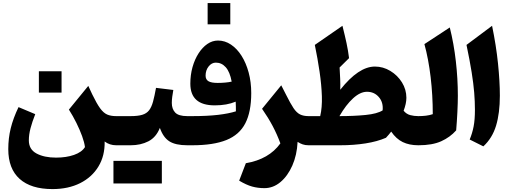

<svg xmlns="http://www.w3.org/2000/svg" viewBox="-20 -976 3442 1290"><path d="M573.2 -398.9 600.1 -341.3Q629.9 -279.8 652.6 -248.5Q675.3 -217.3 700 -206.5Q724.6 -195.8 760.7 -195.8H761.2V0H760.7Q716.3 0 683.1 -25.4Q685.1 70.3 641.6 142.3Q598.1 214.4 518.6 254.4Q439 294.4 332.5 294.4Q188.5 294.4 112.1 226.1Q35.6 157.7 35.6 25.9Q35.6 -47.4 52.2 -114.7Q68.8 -182.1 104.5 -256.3L216.8 -209Q196.3 -157.2 185.1 -114.5Q173.8 -71.8 173.8 -32.7Q173.8 27.8 225.6 55.4Q277.3 83 356.4 83Q425.3 83 477.5 64.7Q529.8 46.4 550.8 12.2Q546.9 -19.5 531.5 -61.8Q516.1 -104 493.2 -150.4Q470.2 -196.8 442.9 -239.7ZM241.2 -497.1H393.6V-354H241.2Z M742.2 256.8V105H1067.4V256.8ZM761.2 0Q750.5 0 745.1 -8.1Q739.7 -16.1 739.7 -38.6V-157.2Q739.7 -179.7 745.1 -187.7Q750.5 -195.8 761.2 -195.8H857.4Q906.2 -195.8 935.5 -204.6Q964.8 -213.4 981.4 -234.6Q998 -255.9 1008.1 -292.7Q1018.1 -329.6 1028.3 -385.7L1144.5 -371.6Q1140.1 -347.7 1137.2 -325.4Q1134.3 -303.2 1134.3 -284.7Q1134.3 -244.6 1156.7 -220.2Q1179.2 -195.8 1238.3 -195.8H1238.8V0H1238.3Q1159.2 0 1117.7 -26.6Q1076.2 -53.2 1054.2 -116.7Q1028.8 -53.2 977.1 -26.6Q925.3 0 857.9 0Z M1668 -350.6Q1668 -224.6 1628.2 -147.5Q1588.4 -70.3 1501.2 -35.2Q1414.1 0 1271.5 0H1238.8Q1217.3 0 1217.3 -38.6V-157.2Q1217.3 -195.8 1238.8 -195.8H1271Q1372.6 -195.8 1445.1 -204.3Q1517.6 -212.9 1564.9 -228Q1564.9 -242.2 1564.7 -260Q1564.5 -277.8 1563.5 -293Q1504.4 -268.1 1422.9 -268.1Q1258.8 -268.1 1258.8 -413.6Q1258.8 -472.7 1273.4 -524.9Q1288.1 -577.1 1314 -617.4Q1339.8 -657.7 1373.3 -680.7Q1406.7 -703.6 1444.8 -703.6Q1491.2 -703.6 1531.7 -676.5Q1572.3 -649.4 1602.8 -601.3Q1633.3 -553.2 1650.6 -489Q1668 -424.8 1668 -350.6ZM1536.6 -427.7Q1524.4 -493.2 1496.8 -524.2Q1469.2 -555.2 1430.2 -555.2Q1401.9 -555.2 1381.6 -529.5Q1361.3 -503.9 1361.3 -467.8Q1361.3 -441.9 1380.4 -430.4Q1399.4 -418.9 1442.4 -418.9Q1466.8 -418.9 1492.2 -421.1Q1517.6 -423.3 1536.6 -427.7ZM1375 -955.6H1527.3V-812.5H1375Z M1869.6 -402.8 1902.3 -338.9Q1931.2 -280.8 1951.9 -249.8Q1972.7 -218.8 1995.8 -207.3Q2019 -195.8 2053.2 -195.8H2053.7V0H2053.2Q2031.2 0 2013.9 -5.9Q1996.6 -11.7 1979.5 -22.9Q1975.1 65.9 1944.1 136.2Q1913.1 206.5 1864.3 247.3Q1815.4 288.1 1756.8 288.1Q1712.4 288.1 1673.8 277.3Q1635.3 266.6 1586.9 237.8L1631.8 120.6Q1787.1 94.2 1863.8 -12.7Q1841.3 -73.7 1812 -129.2Q1782.7 -184.6 1740.7 -245.1Z M2499 -528.8Q2554.2 -528.8 2602.5 -499.5Q2650.9 -470.2 2680.7 -422.4Q2710.4 -374.5 2710.4 -318.8Q2710.4 -299.3 2705.6 -277.3Q2700.7 -255.4 2691.9 -231.9Q2710.4 -209.5 2736.3 -202.6Q2762.2 -195.8 2790.5 -195.8H2791V0H2790.5Q2730 0 2685.8 -21.5Q2641.6 -43 2608.4 -91.8Q2593.3 -71.8 2573.2 -50.3Q2514.6 -24.9 2435.8 -12.5Q2356.9 0 2265.1 0H2053.7Q2043 0 2037.6 -8.1Q2032.2 -16.1 2032.2 -38.6V-157.2Q2032.2 -179.7 2037.6 -187.7Q2043 -195.8 2053.7 -195.8H2131.3Q2145 -253.4 2142.6 -329.6Q2140.1 -405.8 2127.2 -493.9Q2114.3 -582 2095.2 -674.3L2280.8 -802.7Q2297.9 -734.9 2308.3 -686Q2318.8 -637.2 2325.2 -585.4L2261.7 -522.5Q2264.2 -483.9 2265.6 -445.3Q2267.1 -406.7 2266.1 -373Q2389.2 -528.8 2499 -528.8ZM2445.8 -359.4Q2400.4 -359.4 2352.3 -315.4Q2304.2 -271.5 2260.7 -195.8Q2358.9 -195.8 2436.8 -203.6Q2514.6 -211.4 2550.8 -234.4Q2556.2 -288.1 2525.4 -323.7Q2494.6 -359.4 2445.8 -359.4Z M3002 -791.5Q3029.3 -682.6 3042.7 -564.7Q3056.2 -446.8 3056.2 -332.5Q3056.2 -286.1 3053 -222.2Q3049.8 -158.2 3044.9 -100.1Q3003.9 -53.7 2944.3 -26.9Q2884.8 0 2791 0Q2780.3 0 2774.9 -8.1Q2769.5 -16.1 2769.5 -38.6V-157.2Q2769.5 -179.7 2774.9 -187.7Q2780.3 -195.8 2791 -195.8Q2816.9 -195.8 2841.8 -198.7Q2866.7 -201.7 2887.7 -209Q2887.7 -336.9 2873.3 -458.3Q2858.9 -579.6 2831.5 -679.7Z M3286.1 -802.7Q3313.5 -670.4 3325.9 -549.8Q3338.4 -429.2 3338.4 -333Q3338.4 -215.8 3313 -131.8Q3287.6 -47.9 3227.5 7.3L3135.7 -38.6Q3153.3 -80.6 3162.1 -126.2Q3170.9 -171.9 3170.9 -238.3Q3170.9 -294.4 3166 -354.2Q3161.1 -414.1 3148.9 -490.7Q3136.7 -567.4 3114.3 -674.3Z"/></svg>

Font: Pinar-DS3-FD ExtraBold
Style: Regular
Weight: 800
Designer: Amin Abedi
Version: Version 3.000